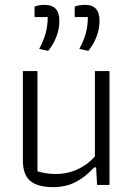

<svg xmlns="http://www.w3.org/2000/svg" viewBox="-20 -760 551 789"><path d="M141 -559Q159 -592 167.5 -623Q176 -654 176 -690H122V-733Q140 -740 164 -740Q224 -740 224 -674Q224 -642 212 -610Q200 -578 178 -551ZM306 -559Q324 -592 332.5 -623Q341 -654 341 -690H287V-733Q305 -740 330 -740Q360 -740 374.5 -723.5Q389 -707 389 -674Q389 -642 377 -610Q365 -578 343 -551ZM74 -100V-468H134V-56Q170 -45 208 -45Q258 -45 299.5 -64.5Q341 -84 370 -117V-468H430V0H379L375 -72H367Q330 -32 290 -11.5Q250 9 198 9Q135 9 104.5 -16.5Q74 -42 74 -100Z"/></svg>

Font: Athiti
Style: Regular
Weight: 400
Designer: CadsonDemak Team
Foundry: CadsonDemak
Version: Version 1.033